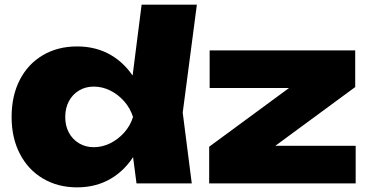

<svg xmlns="http://www.w3.org/2000/svg" viewBox="-20 -790 1590 827"><path d="M568 0 540 -214 577 -284 540 -377 590 -770H828L767 -305L806 0ZM614 -286Q602 -195 561.5 -126.5Q521 -58 457.5 -20.5Q394 17 312 17Q229 17 165 -21Q101 -59 65.5 -127.5Q30 -196 30 -286Q30 -378 65.5 -446.5Q101 -515 165 -552.5Q229 -590 312 -590Q394 -590 457.5 -553Q521 -516 562 -447.5Q603 -379 614 -286ZM261 -286Q261 -248 276.5 -219Q292 -190 320 -173Q348 -156 384 -156Q421 -156 455 -173Q489 -190 515 -219Q541 -248 553 -286Q541 -324 515 -353.5Q489 -383 455 -400Q421 -417 384 -417Q348 -417 320 -400Q292 -383 276.5 -353.5Q261 -324 261 -286ZM881 0V-158L1259 -436L1423 -411H883V-573H1510V-415L1132 -137L993 -162H1512V0Z"/></svg>

Font: Unbounded ExtraBold
Style: Regular
Weight: 800
Designer: Luke Prowse, Jean-Baptiste Morizot, Fátima Lázaro, Florian Runge
Foundry: NaN
Version: Version 1.701;gftools[0.9.28.dev5+ged2979d]